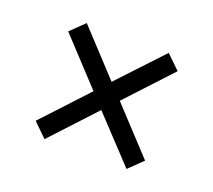

<svg xmlns="http://www.w3.org/2000/svg" viewBox="-65 -528 511 460"><g transform="rotate(20 190.5 -298.0)"><path d="M86 -150 51 -184 157 -298 51 -412 86 -446 190 -334 295 -446 330 -412 224 -298 330 -184 295 -150 190 -262Z"/></g></svg>

Font: Metropolitano Light
Style: Regular
Weight: 300
Designer: Fonts by Alex Slobzheninov & Chris M. Simpson / Changes by Cristiano Sobral
Foundry: Fonts by Alex Slobzheninov & Chris M. Simpson / Changes by Cristiano Sobral
Version: Version 1.00;August 30, 2020;FontCreator 13.0.0.2681 64-bit